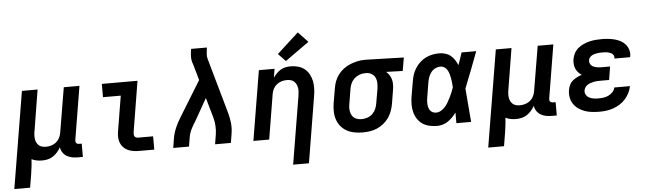

<svg xmlns="http://www.w3.org/2000/svg" viewBox="-65 -1018 4921 1453"><g transform="rotate(-5 2395.5 -292.0)"><path d="M-9 205 113 -530H232L181 -217Q178 -202 177.5 -187Q177 -172 179 -158Q181 -144 187.5 -131Q194 -118 204.5 -109Q215 -100 229 -96.5Q243 -93 258 -93Q278 -93 298.5 -99Q319 -105 335.5 -118.5Q352 -132 361.5 -151Q371 -170 374 -190L431 -530H550L483 -124Q482 -118 483 -112Q484 -106 487.5 -101.5Q491 -97 497 -95Q503 -93 510 -93H529V8H493Q470 8 448 4Q426 0 407.5 -11Q389 -22 377 -40Q365 -58 362 -80Q351 -60 336 -43Q321 -26 302 -13.5Q283 -1 261.5 3.5Q240 8 219 8Q198 8 178 4Q158 0 140 -9Q139 19 135.5 47Q132 75 128 102L111 205Z M957 0Q935 0 913 -3.5Q891 -7 871.5 -16Q852 -25 837.5 -40.5Q823 -56 815.5 -76Q808 -96 807.5 -118.5Q807 -141 811 -163L855 -429H720V-530H991L928 -146Q927 -138 927 -130Q927 -122 930.5 -115Q934 -108 941.5 -104.5Q949 -101 957 -101H1072V0Z M1216 0 1228 -74Q1235 -114 1252 -153Q1269 -192 1292 -228L1456 -495L1420 -622Q1419 -624 1418 -626.5Q1417 -629 1416 -631V-632Q1409 -654 1410 -678.5Q1411 -703 1415 -728L1416 -735H1536L1535 -728Q1532 -708 1530.5 -687.5Q1529 -667 1534 -649L1653 -228Q1663 -192 1667.5 -153Q1672 -114 1666 -74L1654 0H1534L1546 -74Q1551 -106 1549 -138.5Q1547 -171 1539 -201L1495 -355L1417 -217L1394 -177Q1392 -174 1389.5 -170.5Q1387 -167 1385 -164V-163Q1372 -142 1362 -119.5Q1352 -97 1348 -74L1336 0Z M2109 205 2195 -313Q2197 -328 2198 -343Q2199 -358 2196.5 -372Q2194 -386 2187.5 -399Q2181 -412 2170.5 -421Q2160 -430 2146 -433.5Q2132 -437 2117 -437Q2097 -437 2076.5 -431Q2056 -425 2039.5 -411.5Q2023 -398 2013.5 -379Q2004 -360 2001 -340L1945 0H1825L1913 -530H2032L2021 -463Q2033 -480 2047.5 -495Q2062 -510 2080 -520.5Q2098 -531 2117.5 -534.5Q2137 -538 2156 -538Q2185 -538 2212.5 -530Q2240 -522 2261 -505Q2282 -488 2295 -463.5Q2308 -439 2313.5 -412Q2319 -385 2318 -355.5Q2317 -326 2312 -297L2229 205ZM2123 -581 2067 -639 2231 -789 2305 -711Z M2654 8Q2623 8 2591.5 2Q2560 -4 2534 -18.5Q2508 -33 2489 -56.5Q2470 -80 2460.5 -108.5Q2451 -137 2450.5 -169Q2450 -201 2455 -233L2474 -343Q2478 -370 2488 -396.5Q2498 -423 2515.5 -446Q2533 -469 2557 -487Q2581 -505 2607.5 -515.5Q2634 -526 2661 -532Q2688 -538 2716 -538Q2720 -538 2724 -538Q2728 -538 2733 -538L3014 -530L2997 -429L2871 -433Q2885 -421 2895 -406Q2905 -391 2910 -373Q2915 -355 2915 -335.5Q2915 -316 2912 -297L2894 -187Q2889 -160 2879.5 -133.5Q2870 -107 2853 -83Q2836 -59 2812.5 -40.5Q2789 -22 2763 -11Q2737 0 2709 4Q2681 8 2654 8ZM2656 -93Q2678 -93 2700 -100.5Q2722 -108 2738.5 -124Q2755 -140 2764 -161Q2773 -182 2776 -203L2795 -313Q2798 -335 2797.5 -356.5Q2797 -378 2788.5 -396Q2780 -414 2762.5 -425Q2745 -436 2724 -437H2716Q2714 -437 2712.5 -437Q2711 -437 2709 -437Q2687 -437 2666 -428.5Q2645 -420 2628.5 -404.5Q2612 -389 2603 -368.5Q2594 -348 2591 -327L2573 -217Q2570 -201 2569.5 -186Q2569 -171 2572 -156.5Q2575 -142 2582 -129.5Q2589 -117 2600.5 -108.5Q2612 -100 2626.5 -96.5Q2641 -93 2656 -93Z M3221 8Q3191 8 3162 1.5Q3133 -5 3109.5 -21Q3086 -37 3070.5 -61.5Q3055 -86 3048 -114Q3041 -142 3041.5 -172.5Q3042 -203 3047 -233L3066 -343Q3070 -369 3078 -394Q3086 -419 3101 -442.5Q3116 -466 3136.5 -485Q3157 -504 3181.5 -516Q3206 -528 3232 -533Q3258 -538 3284 -538Q3308 -538 3330.5 -531Q3353 -524 3370.5 -509.5Q3388 -495 3400 -476Q3412 -457 3421 -436Q3429 -459 3437 -482.5Q3445 -506 3453 -530H3564Q3538 -461 3512 -392.5Q3486 -324 3458 -255Q3464 -192 3468.5 -128Q3473 -64 3479 0H3367Q3367 -20 3367 -40.5Q3367 -61 3367 -81Q3354 -63 3338 -46.5Q3322 -30 3303.5 -17.5Q3285 -5 3264 1.5Q3243 8 3221 8ZM3221 -93Q3241 -93 3259 -103.5Q3277 -114 3290.5 -129.5Q3304 -145 3314 -162.5Q3324 -180 3333 -198Q3342 -216 3349.5 -234.5Q3357 -253 3364 -272Q3363 -289 3361.5 -306Q3360 -323 3357 -339.5Q3354 -356 3349.5 -372.5Q3345 -389 3337 -403.5Q3329 -418 3315 -427.5Q3301 -437 3284 -437Q3264 -437 3244.5 -427.5Q3225 -418 3212.5 -401.5Q3200 -385 3193 -365.5Q3186 -346 3183 -327L3165 -217Q3162 -203 3161 -189.5Q3160 -176 3161 -162.5Q3162 -149 3165.5 -136.5Q3169 -124 3176.5 -114Q3184 -104 3196 -98.5Q3208 -93 3221 -93Z M3591 205 3713 -530H3832L3781 -217Q3778 -202 3777.5 -187Q3777 -172 3779 -158Q3781 -144 3787.5 -131Q3794 -118 3804.5 -109Q3815 -100 3829 -96.5Q3843 -93 3858 -93Q3878 -93 3898.5 -99Q3919 -105 3935.5 -118.5Q3952 -132 3961.5 -151Q3971 -170 3974 -190L4031 -530H4150L4083 -124Q4082 -118 4083 -112Q4084 -106 4087.5 -101.5Q4091 -97 4097 -95Q4103 -93 4110 -93H4129V8H4093Q4070 8 4048 4Q4026 0 4007.5 -11Q3989 -22 3977 -40Q3965 -58 3962 -80Q3951 -60 3936 -43Q3921 -26 3902 -13.5Q3883 -1 3861.5 3.5Q3840 8 3819 8Q3798 8 3778 4Q3758 0 3740 -9Q3739 19 3735.5 47Q3732 75 3728 102L3711 205Z M4455 8Q4426 8 4398 5Q4370 2 4344 -7Q4318 -16 4295.5 -31.5Q4273 -47 4258 -69.5Q4243 -92 4238 -120Q4233 -148 4238 -176Q4241 -195 4249.5 -213.5Q4258 -232 4273.5 -245Q4289 -258 4307.5 -267Q4326 -276 4344 -282Q4330 -291 4318 -304Q4306 -317 4299 -333Q4292 -349 4290.5 -368Q4289 -387 4292 -405Q4296 -428 4307.5 -450Q4319 -472 4338 -487.5Q4357 -503 4379 -513Q4401 -523 4424 -528.5Q4447 -534 4470 -536Q4493 -538 4516 -538Q4541 -538 4566 -535.5Q4591 -533 4614.5 -527Q4638 -521 4659 -510Q4680 -499 4695.5 -481.5Q4711 -464 4718.5 -440Q4726 -416 4722 -391Q4721 -389 4721 -387Q4721 -385 4720 -383H4601Q4601 -384 4601.5 -384.5Q4602 -385 4602 -386Q4603 -395 4599.5 -404Q4596 -413 4589 -419Q4582 -425 4573 -428.5Q4564 -432 4554.5 -434Q4545 -436 4535.5 -436.5Q4526 -437 4516 -437Q4506 -437 4495.5 -436.5Q4485 -436 4474.5 -434.5Q4464 -433 4453.5 -430Q4443 -427 4433.5 -421.5Q4424 -416 4417 -407Q4410 -398 4409 -388Q4406 -372 4414 -358Q4422 -344 4436 -337.5Q4450 -331 4465.5 -328.5Q4481 -326 4498 -326H4563L4547 -225H4481Q4469 -225 4456.5 -224.5Q4444 -224 4432 -221.5Q4420 -219 4407.5 -215Q4395 -211 4383.5 -204Q4372 -197 4364.5 -186Q4357 -175 4355 -162Q4352 -144 4361 -129Q4370 -114 4385.5 -106Q4401 -98 4419 -95.5Q4437 -93 4455 -93Q4474 -93 4493 -95.5Q4512 -98 4530 -106.5Q4548 -115 4562.5 -130Q4577 -145 4581 -165H4700Q4695 -138 4682.5 -113.5Q4670 -89 4651.5 -68Q4633 -47 4609 -32Q4585 -17 4559.5 -8Q4534 1 4507.5 4.5Q4481 8 4455 8Z"/></g></svg>

Font: Iosevka Curly Extended Oblique
Style: Bold
Weight: 700
Width: 7
Italic angle: -9°
Monospace: yes
Designer: Belleve Invis
Foundry: Belleve Invis
Version: Version 11.1.0; ttfautohint (v1.8.3)